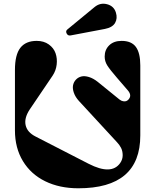

<svg xmlns="http://www.w3.org/2000/svg" viewBox="-20 -994 832 1029"><path d="M542 -838.9 358.9 -804.2Q343.8 -801.3 337.2 -814.5Q330.6 -827.6 340.8 -835.9L486.8 -956.1Q517.1 -981 553.7 -971.4Q590.3 -961.9 601.1 -926.8Q610.8 -895.5 596.7 -871.1Q582.5 -846.7 542 -838.9ZM606.9 -231.9 402.8 -453.1Q383.8 -474.1 376 -496.3Q368.2 -518.6 371.3 -536.1Q374.5 -553.7 386.5 -566.7Q398.4 -579.6 415.8 -584Q433.1 -588.4 456.5 -581.3Q480 -574.2 503.9 -555.2L620.1 -460.9Q629.9 -453.1 639.9 -451.4Q649.9 -449.7 656.2 -452.1Q662.6 -454.6 667 -459Q689.5 -481.4 665 -509.8L606.9 -577.1Q568.8 -621.1 554.9 -643.3Q541 -665.5 541 -690.9Q541 -727.5 565.4 -751.2Q589.8 -774.9 631.8 -774.9Q684.6 -774.9 708.3 -742.4Q731.9 -710 731.9 -643.1V-268.1Q731.9 15.1 399.9 15.1Q299.3 15.1 222.4 -22.5Q145.5 -60.1 102.8 -130.6Q60.1 -201.2 60.1 -294.9V-619.1Q60.1 -700.7 89.1 -737.8Q118.2 -774.9 176.8 -774.9Q214.8 -774.9 241.5 -755.9Q268.1 -736.8 277.8 -708.5Q287.6 -680.2 283.7 -647.7Q279.8 -615.2 262.2 -588.9L139.2 -407.2Q108.9 -361.3 117.4 -323Q126 -284.7 170.9 -262.2L455.1 -116.2Q577.1 -53.7 624 -120.1Q637.7 -139.6 637.5 -162.4Q637.2 -185.1 628.7 -201.7Q620.1 -218.3 606.9 -231.9Z"/></svg>

Font: Pilowlava
Style: Regular
Weight: 400
Designer: Anton Moglia, Jérémy Landes, Maksym Kobuzan (Cyrillic), Velvetyne Type Foundry
Foundry: Anton Moglia, Jérémy Landes, Velvetyne Type Foundry
Version: Version 1.001;hotconv 1.0.109;makeotfexe 2.5.65596